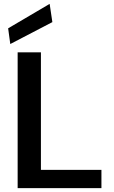

<svg xmlns="http://www.w3.org/2000/svg" viewBox="-20 -970 589 990"><path d="M71 0V-700H191V-94H503V0ZM33 -743 22 -824 236 -950 250 -856Z"/></svg>

Font: DM Sans SemiBold
Style: Regular
Weight: 600
Designer: Colophon Foundry, Jonny Pinhorn
Foundry: Colophon Foundry
Version: Version 4.004; ttfautohint (v1.8.4.7-5d5b)